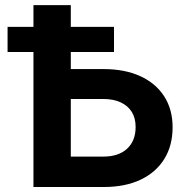

<svg xmlns="http://www.w3.org/2000/svg" viewBox="-20 -748 749 768"><path d="M210.4 -471.7H394Q479 -471.7 541 -443.4Q603 -415 636.7 -362.8Q670.4 -310.5 670.4 -238.8Q670.4 -165.5 637 -111.8Q603.5 -58.1 542 -29.1Q480.5 0 395.5 0H113.8V-727.5H263.2V-121.6H393.1Q454.1 -121.6 488.3 -153.1Q522.5 -184.6 522.5 -240.2Q522.5 -275.4 507.1 -300.3Q491.7 -325.2 462.6 -338.6Q433.6 -352.1 393.1 -352.1H210.4ZM10.3 -540V-640.6H436V-540Z"/></svg>

Font: Inter 16pt
Style: Bold
Weight: 700
Version: Version 4.001;git-66647c0bb